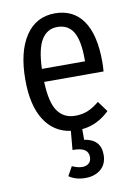

<svg xmlns="http://www.w3.org/2000/svg" viewBox="-87 -594 626 886"><g transform="rotate(-10 226.0 -150.5)"><path d="M410.2 -278.8Q410.2 -258.3 408.2 -233.9H129.9Q133.3 -136.2 162.6 -95.7Q191.9 -55.2 244.1 -55.2Q277.3 -55.2 303.5 -65.9Q329.6 -76.7 357.9 -100.1L394 -50.8Q337.4 4.4 265.1 11.2V61Q341.8 72.3 341.8 144Q341.8 187.5 313.7 211.7Q285.6 235.8 241.2 235.8Q195.8 235.8 164.1 213.9L188 170.9Q213.4 183.1 235.8 183.1Q254.4 183.1 266.1 172.9Q277.8 162.6 277.8 144Q277.8 120.6 260.5 109.4Q243.2 98.1 204.1 98.1L211.9 9.8Q133.3 -1 89.6 -69.6Q45.9 -138.2 45.9 -257.8Q45.9 -389.2 95.2 -463.1Q144.5 -537.1 232.9 -537.1Q318.8 -537.1 364.5 -471.7Q410.2 -406.2 410.2 -278.8ZM332 -294.9V-304.2Q332 -392.1 307.9 -432.6Q283.7 -473.1 232.9 -473.1Q186 -473.1 159.7 -431.6Q133.3 -390.1 129.9 -294.9Z"/></g></svg>

Font: Fira Sans Compressed Book
Style: Regular
Weight: 350
Width: 1
Designer: Carrois Corporate & Edenspiekermann AG
Foundry: Carrois Corporate GbR & Edenspiekermann AG
Version: Version 4.203;PS 004.203;hotconv 1.0.88;makeotf.lib2.5.64775